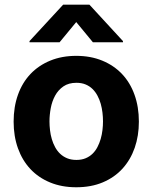

<svg xmlns="http://www.w3.org/2000/svg" viewBox="-20 -792 654 823"><path d="M306.8 -552.6Q368.6 -552.6 418.3 -532.1Q468 -511.7 503 -474.8Q538 -437.9 556.6 -385.8Q575.3 -333.8 575.3 -270.6Q575.3 -209.9 557.4 -158.4Q539.4 -106.9 505.1 -69.2Q470.9 -31.6 421 -10.5Q371.1 10.7 306.8 10.7Q244.7 10.7 195 -9.8Q145.2 -30.2 110.4 -67.3Q75.6 -104.4 57 -156.2Q38.4 -208.1 38.4 -270.6Q38.4 -333.8 57 -385.8Q75.6 -437.9 110.6 -474.8Q145.6 -511.7 195.3 -532.1Q245 -552.6 306.8 -552.6ZM307.5 -106.5Q329.9 -106.5 346.9 -113.6Q364 -120.7 376.6 -133Q389.2 -145.2 397.7 -161.6Q406.2 -177.9 411.6 -196.4Q416.9 -214.8 419.2 -234.2Q421.5 -253.6 421.5 -271.7Q421.5 -290.1 419.2 -309.5Q416.9 -328.8 411.8 -347.1Q406.6 -365.4 397.9 -381.7Q389.2 -398.1 376.6 -410.5Q364 -422.9 346.9 -430Q329.9 -437.1 307.5 -437.1Q274.1 -437.1 251.8 -421.7Q229.4 -406.2 216.3 -382.1Q203.1 -358 197.6 -328.7Q192.1 -299.4 192.1 -271.7Q192.1 -253.2 194.4 -233.7Q196.7 -214.1 202.1 -195.8Q207.4 -177.6 216.3 -161.2Q225.1 -144.9 237.9 -132.8Q250.7 -120.7 267.9 -113.6Q285.2 -106.5 307.5 -106.5ZM250.7 -772H363.3L507.1 -615.8V-610.8H378.2L306.8 -697.4L235.4 -610.8H106.5V-615.8Z"/></svg>

Font: Inter P
Style: Bold
Weight: 700
Designer: Rasmus Andersson
Foundry: rsms
Version: Version 3.018;git-588b23468